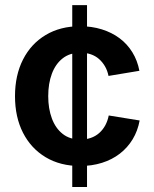

<svg xmlns="http://www.w3.org/2000/svg" viewBox="-20 -748 617 768"><path d="M269 0V-727.5H328.1V0ZM300.3 -84Q221.2 -84 162.6 -119.1Q104 -154.3 72 -217Q40 -279.8 40 -363.3Q40 -446.8 72 -509.8Q104 -572.8 162.6 -607.9Q221.2 -643.1 300.3 -643.1Q347.2 -643.1 387.2 -630.6Q427.2 -618.2 458.3 -595Q489.3 -571.8 509.5 -538.8Q529.8 -505.9 537.6 -464.8L414.1 -444.3Q409.7 -465.8 399.9 -482.7Q390.1 -499.5 376 -512Q361.8 -524.4 343.3 -530.8Q324.7 -537.1 301.8 -537.1Q259.3 -537.1 230.7 -514.6Q202.1 -492.2 187.5 -453.1Q172.9 -414.1 172.9 -363.3Q172.9 -313.5 187.5 -274.2Q202.1 -234.9 230.7 -212.4Q259.3 -189.9 301.8 -189.9Q324.7 -189.9 343.5 -196.5Q362.3 -203.1 376.7 -215.8Q391.1 -228.5 400.9 -246.3Q410.6 -264.2 415 -286.1L538.6 -266.1Q530.8 -224.1 510.5 -190.7Q490.2 -157.2 459.2 -133.3Q428.2 -109.4 387.9 -96.7Q347.7 -84 300.3 -84Z"/></svg>

Font: V-Inter
Style: SemiBold-600
Weight: 600
Designer: Rasmus Andersson
Foundry: rsms
Version: Version 4.000;git-4146feb